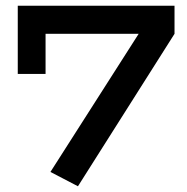

<svg xmlns="http://www.w3.org/2000/svg" viewBox="-20 -636 651 670"><path d="M469 -526 589 -518 252 14 156 -36ZM589 -616V-518H139V-378H42V-616Z"/></svg>

Font: BioRhyme SemiBold
Style: Regular
Weight: 600
Designer: Aoife Mooney
Foundry: Aoife Mooney Type
Version: Version 1.600;gftools[0.9.33]